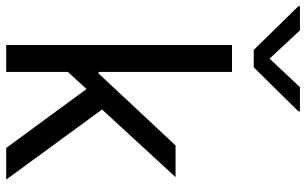

<svg xmlns="http://www.w3.org/2000/svg" viewBox="-250 -783 987 619"><g transform="rotate(90 243.5 -473.5)"><path d="M79 0H166V-199L221 -259L411 0H513L287 -309L505 -546H403L171 -298H166V-728H79ZM-46 -942 95 -798H151L293 -942V-947H215L123 -849L32 -947H-46Z"/></g></svg>

Font: Wafeq
Style: Regular
Weight: 400
Designer: Rasmus Andersson & Azza Alameddine
Foundry: Google & TypeTogether
Version: Version 3.000;FEAKit 1.0